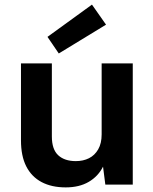

<svg xmlns="http://www.w3.org/2000/svg" viewBox="-20 -801 665 833"><path d="M265 12Q204 12 160.5 -11Q117 -34 94 -79Q71 -124 71 -192V-526H205V-209Q205 -153 232.5 -127.5Q260 -102 309 -102Q341 -102 366 -114.5Q391 -127 406 -153Q421 -179 421 -218V-526H556V0H437L427 -78Q406 -36 365 -12Q324 12 265 12ZM235 -569 186 -641 379 -781 440 -694Z"/></svg>

Font: DM Sans 9pt
Style: Bold
Weight: 700
Designer: Colophon Foundry, Jonny Pinhorn
Foundry: Colophon Foundry
Version: Version 4.004;gftools[0.9.30]